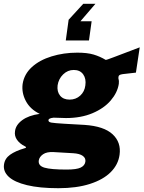

<svg xmlns="http://www.w3.org/2000/svg" viewBox="-72 -815 755 1010"><path d="M289 -711 366 -795H430L351 -703H410L396 -602H274ZM-51 51Q-47 19 -19 -1Q9 -21 57 -35Q64 -36 65 -40Q65 -43 58 -46Q32 -59 17.5 -79.5Q3 -100 7 -125Q11 -158 45 -183Q79 -208 137 -216Q87 -240 64 -283.5Q41 -327 47 -373Q55 -425 95.5 -462Q136 -499 199.5 -518.5Q263 -538 335 -538Q387 -538 420.5 -528Q454 -518 484 -500Q487 -499 526 -514L663 -566L643 -433Q604 -428 573 -425Q561 -423 556.5 -420Q552 -417 551 -410V-401Q555 -389 553 -374Q546 -328 510.5 -286.5Q475 -245 414.5 -219.5Q354 -194 275 -194L210 -196Q184 -193 183 -184Q181 -173 198.5 -170Q216 -167 267 -164L373 -158Q475 -151 520.5 -108.5Q566 -66 557 -1Q550 51 510.5 90.5Q471 130 401 152.5Q331 175 235 175Q136 175 70 159Q4 143 -26 115Q-56 87 -51 51ZM377 -366Q382 -401 365.5 -424Q349 -447 316 -447Q284 -447 260 -423.5Q236 -400 231 -366Q227 -333 244 -312Q261 -291 294 -291Q327 -291 350 -312Q373 -333 377 -366ZM377 36Q380 17 363.5 5Q347 -7 313 -9L210 -15Q174 -17 154.5 -3.5Q135 10 132 29Q128 57 162 67Q196 77 278 77Q331 77 352.5 66.5Q374 56 377 36Z"/></svg>

Font: Morrison ExtraBold
Style: Regular
Weight: 800
Designer: Pablo Impallari, Rodrigo Fuenzalida (Modified by Dan O. Williams)
Version: Version 0.03;June 6, 2019;FontCreator 11.5.0.2425 64-bit; tt